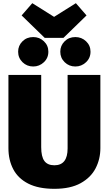

<svg xmlns="http://www.w3.org/2000/svg" viewBox="-20 -1167 684 1207"><path d="M322 20Q222 20 158 -12.5Q94 -45 63.5 -103Q33 -161 33 -236V-696H239V-242Q239 -182 259 -155Q279 -128 322 -128Q405 -128 405 -234V-696H611V-236Q611 -167 581 -109Q551 -51 487 -15.5Q423 20 322 20ZM379 -929H261L116 -1070L183 -1147L320 -1061L457 -1147L524 -1070ZM189 -749Q149 -749 121.5 -776Q94 -803 94 -842Q94 -880 121 -907Q148 -934 189 -934Q228 -934 256 -907.5Q284 -881 284 -842Q284 -802 255.5 -775.5Q227 -749 189 -749ZM454 -749Q414 -749 386.5 -776Q359 -803 359 -842Q359 -880 386 -907Q413 -934 454 -934Q493 -934 521 -907.5Q549 -881 549 -842Q549 -802 520.5 -775.5Q492 -749 454 -749Z"/></svg>

Font: Trujillo Black
Style: Regular
Weight: 900
Designer: Fira Sans original fonts by bBox Type GmbH, Carrois Corporate GbR, & Edenspiekermann AG / Changes by Cristiano Sobral
Foundry: Fira Sans original fonts by bBox Type GmbH, Carrois Corporate GbR, & Edenspiekermann AG / Changes by Cristiano Sobral
Version: Version 4.301;July 28, 2020;FontCreator 13.0.0.2655 64-bit